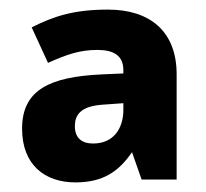

<svg xmlns="http://www.w3.org/2000/svg" viewBox="-20 -742 429 400"><path d="M205 -722C133 -722 92 -708 46 -685L80 -611C120 -629 147 -638 183 -638C217 -638 237 -626 237 -596V-589L192 -587C84 -582 26 -555 26 -474C26 -398 74 -362 137 -362C194 -362 227 -384 255 -425L275 -368H348V-587C348 -678 291 -722 205 -722ZM195 -524 237 -527V-513C237 -475 217 -443 174 -443C150 -443 136 -455 136 -479C136 -501 146 -521 195 -524Z"/></svg>

Font: Noto Sans Thai Looped ExtraBold
Style: Regular
Weight: 800
Designer: Cadson Demak Team
Foundry: Cadson Demak Co., Ltd.
Version: Version 1.001